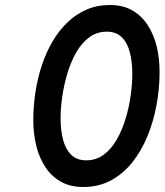

<svg xmlns="http://www.w3.org/2000/svg" viewBox="-20 -734 658 767"><path d="M312.5 13Q261 13 223.5 -8Q186 -29 161.5 -66Q137 -103 125 -151.2Q113 -199.5 113 -254Q113 -310 121.5 -365.5Q130 -421 147 -472.5Q164 -524 189.5 -567.8Q215 -611.5 249 -644.2Q283 -677 325.5 -695.5Q368 -714 419 -714Q471 -714 508.5 -692.5Q546 -671 570.2 -633.5Q594.5 -596 606 -548.2Q617.5 -500.5 617.5 -447Q617.5 -381.5 605.5 -315.8Q593.5 -250 569.5 -191Q545.5 -132 509 -86Q472.5 -40 423.5 -13.5Q374.5 13 312.5 13ZM324.5 -93.5Q364.5 -93.5 395 -116.5Q425.5 -139.5 447 -177.5Q468.5 -215.5 482.2 -261.5Q496 -307.5 502.2 -353.8Q508.5 -400 508.5 -438.5Q508.5 -486.5 498.8 -524.8Q489 -563 466.5 -585.2Q444 -607.5 406.5 -607.5Q366 -607.5 335.5 -584.2Q305 -561 283.5 -522.8Q262 -484.5 248.5 -438.5Q235 -392.5 228.5 -346.5Q222 -300.5 222 -262.5Q222 -214 232 -175.8Q242 -137.5 264.5 -115.5Q287 -93.5 324.5 -93.5Z"/></svg>

Font: Overpass SemiBold
Style: Italic
Weight: 600
Italic angle: -10°
Designer: Delve Withrington, Dave Bailey, Thomas Jockin
Foundry: Delve Fonts LLC
Version: Version 4.000